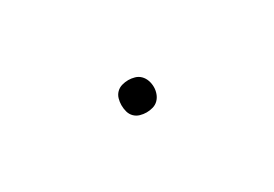

<svg xmlns="http://www.w3.org/2000/svg" viewBox="-12 -211 523 366"><g transform="rotate(-30 250.0 -27.5)"><path d="M250 8Q243 8 236 6Q229 4 224 -1Q219 -6 217 -13Q215 -20 215 -28Q215 -35 217 -42Q219 -49 224 -54Q229 -59 236 -61Q243 -63 250 -63Q257 -63 264 -61Q271 -59 276 -54Q281 -49 283.5 -42Q286 -35 286 -27Q286 -20 283.5 -13Q281 -6 276 -1Q271 4 264 6Q257 8 250 8Z"/></g></svg>

Font: Iosevka Thin
Style: Regular
Weight: 100
Monospace: yes
Designer: Belleve Invis
Foundry: Belleve Invis
Version: Version 32.5.0; ttfautohint (v1.8.4)